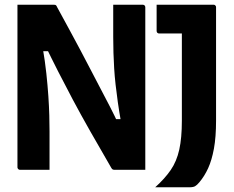

<svg xmlns="http://www.w3.org/2000/svg" viewBox="-20 -720 990 814"><path d="M190 0Q169 0 148 0Q127 0 106.5 0Q86 0 65 0Q62 0 59.5 -1.5Q57 -3 55.5 -5.5Q54 -8 54 -11Q54 -84 54 -157Q54 -230 54 -302.5Q54 -375 54 -448.5Q54 -522 54 -594Q54 -621 54 -647.5Q54 -674 54 -700Q70 -700 89.5 -700Q109 -700 130 -700Q151 -700 170.5 -700Q190 -700 205 -700Q211 -700 213.5 -699.5Q216 -699 218 -697Q220 -695 222 -690Q249 -641 273.5 -595.5Q298 -550 320.5 -508Q343 -466 363.5 -426Q384 -386 405 -346.5Q426 -307 446 -268Q466 -229 485 -188L446 -215H514L493 -203Q485 -248 479.5 -287Q474 -326 470 -361.5Q466 -397 464 -430.5Q462 -464 461 -496.5Q460 -529 460 -563Q460 -574 460 -587Q460 -600 460 -613.5Q460 -627 460 -641Q460 -655 460 -670Q460 -685 460 -700Q481 -700 502 -700Q523 -700 543.5 -700Q564 -700 585 -700Q590 -700 593 -697Q596 -694 596 -689Q596 -641 596 -592.5Q596 -544 596 -496Q596 -448 596 -399.5Q596 -351 596 -302.5Q596 -254 596 -206Q596 -158 596 -110Q596 -82 596 -54.5Q596 -27 596 0Q581 0 564 0Q547 0 530 0Q513 0 496.5 0Q480 0 467 0Q461 0 458 -1.5Q455 -3 452 -8Q402 -94 362 -164.5Q322 -235 289 -297Q256 -359 226.5 -417Q197 -475 167 -537L212 -503H143L161 -518Q171 -460 176.5 -408.5Q182 -357 185 -312.5Q188 -268 189 -231Q190 -194 190 -163Q190 -124 190 -82.5Q190 -41 190 0ZM638 74Q679 37 704 0.5Q729 -36 740 -85.5Q751 -135 751 -208Q751 -230 751 -263.5Q751 -297 751 -339Q751 -381 751 -426.5Q751 -472 751 -517.5Q751 -563 751 -605L772 -559L734 -601L780 -578Q756 -578 731.5 -578Q707 -578 686.5 -578Q666 -578 655 -578Q650 -578 647 -581Q644 -584 644 -589Q644 -618 644 -644.5Q644 -671 644 -700Q661 -700 690 -700Q719 -700 754 -700Q789 -700 824 -700Q859 -700 885 -700Q889 -700 891 -698.5Q893 -697 894.5 -695Q896 -693 896 -689Q896 -644 896 -599.5Q896 -555 896 -509.5Q896 -464 896 -416Q896 -368 896 -317Q896 -266 896 -209Q896 -139 887 -90Q878 -41 862.5 -7Q847 27 825 53Q815 65 807 69.5Q799 74 783 74Q765 74 738 74Q711 74 684 74Q657 74 638 74Z"/></svg>

Font: Recursive
Style: Bold
Weight: 700
Version: Version 1.085